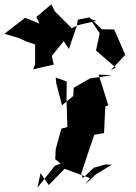

<svg xmlns="http://www.w3.org/2000/svg" viewBox="-88 -871 626 886"><path d="M169 -513 220 -495 219 -408 223 -285 195 -277 169 -182 167 -136 192 -116 165 -106 85 -5 99 -72 137 -17 210 -92 327 -49 305 -20 354 -66 428 -111 398 -112 345 -97 294 -49 287 -70C307 -130 326 -190 347 -249L392 -257L398 -380L412 -385L367 -527L429 -524L327 -509L252 -466L250 -428L198 -385L172 -485ZM37 -678 74 -666V-574L65 -551L160 -573L151 -613L206 -681L230 -645L267 -754L357 -775L327 -784L372 -717L355 -638L446 -559L423 -546L490 -618L439 -735L382 -736L325 -791L271 -780L267 -753L243 -741L165 -819L149 -851L80 -793L94 -762L28 -789L-68 -715L1 -695Z"/></svg>

Font: Hussar Lance
Style: ExBd
Weight: 700
Foundry: Cannot Into Space Fonts, PlusOne Fonts
Version: Version 2.270